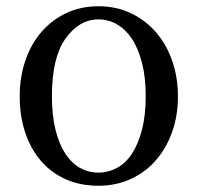

<svg xmlns="http://www.w3.org/2000/svg" viewBox="-20 -574 632 614"><path d="M43 -266Q43 -326 60.5 -378.5Q78 -431 111 -470Q144 -509 190.5 -531.5Q237 -554 295 -554Q352 -554 399 -531.5Q446 -509 479.5 -470Q513 -431 531 -378.5Q549 -326 549 -266Q549 -204 530.5 -152Q512 -100 478.5 -61.5Q445 -23 398 -1.5Q351 20 295 20Q236 20 189.5 -1Q143 -22 110.5 -60Q78 -98 60.5 -150.5Q43 -203 43 -266ZM189 -450Q146 -389 146 -266Q146 -205 157.5 -159Q169 -113 189 -82.5Q209 -52 236 -37Q263 -22 295 -22Q326 -22 354 -37Q382 -52 402 -82.5Q422 -113 434 -159Q446 -205 446 -266Q446 -327 434 -373.5Q422 -420 401.5 -450.5Q381 -481 353.5 -496.5Q326 -512 295 -512Q233 -512 189 -450Z"/></svg>

Font: Adamina
Style: Regular
Weight: 400
Designer: Cyreal (www.cyreal.org)
Foundry: Alexei Vanyashin
Version: Version 1.013